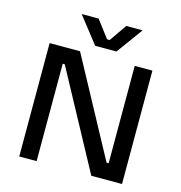

<svg xmlns="http://www.w3.org/2000/svg" viewBox="-134 -1075 1125 1194"><g transform="rotate(15 429.0 -478.0)"><path d="M513.2 -787.1H376L244.1 -956.1H353L437 -845.2H454.1L530.8 -956.1H636.2ZM210 0H98.1V-730H293.9L632.8 -103H646V-730H759.8V0H562L223.1 -627H210Z"/></g></svg>

Font: Sora Medium
Style: Regular
Weight: 500
Designer: Jonathan Barnbrook, Julián Moncada
Foundry: Barnbrook Fonts
Version: Version 2.000